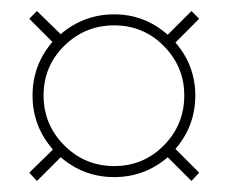

<svg xmlns="http://www.w3.org/2000/svg" viewBox="-20 -529 413 348"><path d="M298 -259 341 -216 327 -201 284 -244Q242 -208 187 -208Q132 -208 90 -244L47 -201L33 -216L76 -258Q39 -300 39 -356Q39 -411 75 -453L33 -495L47 -509L90 -467Q132 -503 187 -503Q242 -503 284 -466L327 -509L341 -495L298 -452Q334 -410 334 -356Q334 -301 298 -259ZM314 -356Q314 -408 277 -445.5Q240 -483 187 -483Q134 -483 96.5 -446Q59 -409 59 -356Q59 -303 96.5 -265.5Q134 -228 187 -228Q240 -228 277 -265.5Q314 -303 314 -356Z"/></svg>

Font: Moniqa ExtLt Narrow Display
Style: Regular
Weight: 200
Width: 4
Designer: Rajesh Rajput
Foundry: Rajesh Rajput
Version: Version 1.000